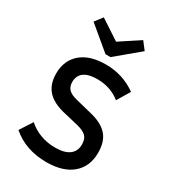

<svg xmlns="http://www.w3.org/2000/svg" viewBox="-215 -1007 1011 1131"><g transform="rotate(30 290.0 -442.0)"><path d="M283 12Q214 12 155 -8Q96 -28 47 -70L102 -155Q141 -121 187 -104.5Q233 -88 286 -88Q349 -88 381.5 -112.5Q414 -137 414 -183Q414 -220 395.5 -238.5Q377 -257 334 -268L229 -293Q149 -312 111 -355Q73 -398 73 -469Q73 -559 133 -610.5Q193 -662 301 -662Q418 -662 509 -596L457 -509Q391 -562 300 -562Q241 -562 210.5 -539.5Q180 -517 180 -474Q180 -442 198.5 -423.5Q217 -405 260 -395L365 -369Q445 -350 483 -307.5Q521 -265 521 -188Q521 -95 459 -41.5Q397 12 283 12ZM268 -713 111 -844 151 -896 285 -808 419 -896 459 -844 302 -713Z"/></g></svg>

Font: Sometype Mono SemiBold
Style: Regular
Weight: 600
Designer: Ryoichi Tsunekawa
Foundry: Dharma Type
Version: Version 1.001